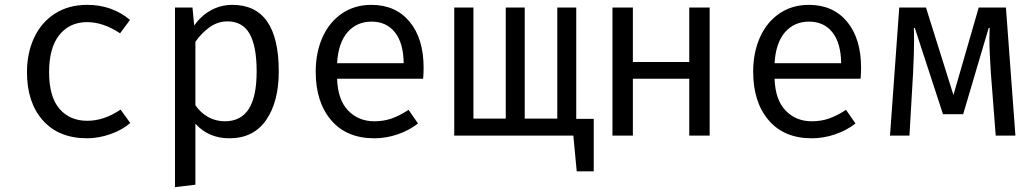

<svg xmlns="http://www.w3.org/2000/svg" viewBox="-20 -558 4240 790"><path d="M476 -107 516 -52Q483 -23 434 -6Q385 11 339 11Q222 11 156.5 -62.5Q91 -136 91 -261Q91 -340 120.5 -403Q150 -466 206 -502Q262 -538 339 -538Q441 -538 515 -476L474 -421Q405 -467 338 -467Q267 -467 224.5 -414.5Q182 -362 182 -261Q182 -160 224.5 -110.5Q267 -61 339 -61Q408 -61 476 -107Z M1127 -264Q1127 -139 1075 -64Q1023 11 924 11Q838 11 784 -49V202L700 212V-527H772L779 -453Q808 -494 848.5 -516Q889 -538 936 -538Q1127 -538 1127 -264ZM784 -386V-125Q805 -94 836.5 -76.5Q868 -59 905 -59Q971 -59 1003.5 -109.5Q1036 -160 1036 -264Q1036 -368 1007 -419Q978 -470 916 -470Q876 -470 842.5 -446Q809 -422 784 -386Z M1520 -59Q1559 -59 1591.5 -70.5Q1624 -82 1661 -106L1700 -50Q1663 -21 1615.5 -5Q1568 11 1520 11Q1406 11 1342.5 -63.5Q1279 -138 1279 -263Q1279 -342 1307 -404.5Q1335 -467 1387 -502.5Q1439 -538 1508 -538Q1608 -538 1665.5 -468.5Q1723 -399 1723 -279Q1723 -256 1721 -234H1367Q1370 -147 1412.5 -103Q1455 -59 1520 -59ZM1367 -298H1641Q1640 -381 1605 -425Q1570 -469 1509 -469Q1448 -469 1410 -425.5Q1372 -382 1367 -298Z M2423 -69V147H2353L2339 0H1849V-527H1928V-70H2061V-527H2139V-70H2273V-527H2351V-69Z M2816 -234H2584V0H2500V-527H2584V-303H2816V-527H2900V0H2816Z M3320 -59Q3359 -59 3391.5 -70.5Q3424 -82 3461 -106L3500 -50Q3463 -21 3415.5 -5Q3368 11 3320 11Q3206 11 3142.5 -63.5Q3079 -138 3079 -263Q3079 -342 3107 -404.5Q3135 -467 3187 -502.5Q3239 -538 3308 -538Q3408 -538 3465.5 -468.5Q3523 -399 3523 -279Q3523 -256 3521 -234H3167Q3170 -147 3212.5 -103Q3255 -59 3320 -59ZM3167 -298H3441Q3440 -381 3405 -425Q3370 -469 3309 -469Q3248 -469 3210 -425.5Q3172 -382 3167 -298Z M4158 0H4077L4057 -257Q4051 -347 4051 -398L4052 -443H4048L3943 -88H3860L3744 -443H3740Q3741 -427 3741 -392Q3741 -339 3737 -259L3722 0H3642L3680 -527H3790L3903 -167L4007 -527H4119Z"/></svg>

Font: Fira Mono
Style: Regular
Weight: 400
Designer: Carrois Corporate & Edenspiekermann AG
Foundry: Carrois Corporate GbR & Edenspiekermann AG
Version: Version 3.206